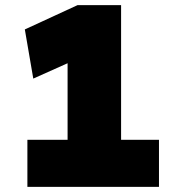

<svg xmlns="http://www.w3.org/2000/svg" viewBox="-20 -730 712 750"><path d="M244 -49V-617L282 -500L110 -423L77 -615L283 -710H453V-49ZM87 0V-184H601V0Z"/></svg>

Font: Lexend Exa Black
Style: Regular
Weight: 900
Designer: Bonnie Shaver-Troup, Thomas Jockin
Foundry: Lexend
Version: Version 1.007